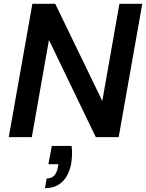

<svg xmlns="http://www.w3.org/2000/svg" viewBox="-20 -720 767 1008"><path d="M26 0 150 -700H270L517 -190L607 -700H727L603 0H483L237 -510L147 0ZM216 268 225 217Q250 217 264.5 202Q279 187 284 157L287 142H234L252 46H356Q359 70 358 94Q357 118 354 138Q342 201 307 234.5Q272 268 216 268Z"/></svg>

Font: DM Sans SemiBold
Style: Italic
Weight: 600
Italic angle: -10°
Designer: Colophon Foundry, Jonny Pinhorn
Foundry: Colophon Foundry
Version: Version 4.004;gftools[0.9.30]